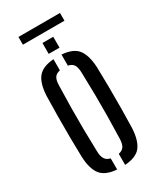

<svg xmlns="http://www.w3.org/2000/svg" viewBox="-200 -851 771 924"><g transform="rotate(-30 185.5 -389.0)"><path d="M46 -131.5Q44.5 -181.5 44 -240.2Q43.5 -299 44 -358.2Q44.5 -417.5 46 -468.5Q49 -537 75 -569.5Q101 -602 163 -606.5V-544.5Q142 -540.5 132.8 -526.8Q123.5 -513 123 -485Q121 -417.5 120.2 -358.8Q119.5 -300 120.2 -241Q121 -182 123 -115Q124 -63 163 -55.5V6.5Q101 2 75 -30.5Q49 -63 46 -131.5ZM207.5 6.5V-55Q228.5 -59 237.8 -73Q247 -87 248 -115Q250 -182.5 250.8 -241.2Q251.5 -300 250.8 -358.8Q250 -417.5 248 -485Q247 -513.5 237.8 -527.2Q228.5 -541 207.5 -545V-606.5Q270.5 -602 296 -569.2Q321.5 -536.5 325 -468.5Q326.5 -418.5 327 -359.8Q327.5 -301 327 -241.8Q326.5 -182.5 325 -131.5Q321.5 -63 296 -30.2Q270.5 2.5 207.5 6.5ZM156 -640V-700.5H216V-640ZM70.5 -783.5H301.5V-740.5H70.5Z"/></g></svg>

Font: Big Shoulders Stencil Display Medium
Style: Regular
Weight: 500
Designer: Patric King
Foundry: XO Type Co
Version: Version 1.000